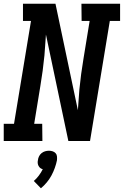

<svg xmlns="http://www.w3.org/2000/svg" viewBox="-27 -755 663 1028"><path d="M-7 0V-92H48L139 -643H96V-735H270L390 -165L398 -276Q402 -317 407.5 -358.5Q413 -400 420 -441L453 -643H410L409 -735H616V-643H561L455 0H339L219 -570L211 -459Q207 -418 201.5 -376.5Q196 -335 189 -294L156 -92H199L200 0ZM192 253 154 214Q169 201 181 185Q193 169 202 151Q194 149 188.5 144.5Q183 140 179.5 133.5Q176 127 175 119Q174 111 176 103Q177 92 182 82Q187 72 195.5 65Q204 58 214.5 55Q225 52 235 52Q245 52 254.5 55Q264 58 270.5 65Q277 72 278 82Q279 92 278 103Q274 123 266.5 144Q259 165 248.5 184.5Q238 204 223.5 221.5Q209 239 192 253Z"/></svg>

Font: Iosevka Etoile Semibold
Style: Italic
Weight: 600
Italic angle: -9°
Designer: Belleve Invis
Foundry: Belleve Invis
Version: Version 22.1.2; ttfautohint (v1.8.4)